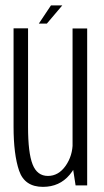

<svg xmlns="http://www.w3.org/2000/svg" viewBox="-20 -704 395 729"><path d="M267 0H311V-596H255.5V-74.5ZM86.5 -596.5H31.5V-223Q31.5 -117.5 52.5 -56Q73.5 5.5 143 5.5Q206 5.5 244.5 -40.5Q283 -86.5 283 -143L256 -163Q256 -112.5 229 -74.2Q202 -36 162 -36Q121 -36 103.8 -79.8Q86.5 -123.5 86.5 -222ZM127.5 -614.5H158L216.5 -683.5H173.5Z"/></svg>

Font: Anybody Condensed Light
Style: Regular
Weight: 300
Width: 3
Designer: Tyler Finck
Foundry: Etcetera Type Company
Version: Version 1.113;gftools[0.9.25]